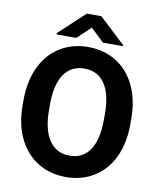

<svg xmlns="http://www.w3.org/2000/svg" viewBox="-97 -977 884 1063"><g transform="rotate(10 345.0 -445.5)"><path d="M499 -371.6Q499 -483.4 459 -541.5Q418.9 -599.6 344.7 -599.6Q271 -599.6 231 -542.2Q190.9 -484.9 190.4 -374V-339.4Q190.4 -230.5 230.5 -170.4Q270.5 -110.4 345.7 -110.4Q419.4 -110.4 459 -168.2Q498.5 -226.1 499 -336.9ZM647.5 -339.4Q647.5 -234.4 610.4 -155.3Q573.2 -76.2 504.2 -33.2Q435.1 9.8 345.7 9.8Q257.3 9.8 188 -32.7Q118.7 -75.2 80.6 -154.1Q42.5 -232.9 42 -335.4V-370.6Q42 -475.6 79.8 -555.4Q117.7 -635.3 186.8 -678Q255.9 -720.7 344.7 -720.7Q433.6 -720.7 502.7 -678Q571.8 -635.3 609.6 -555.4Q647.5 -475.6 647.5 -371.1ZM532.2 -764.6V-758.8H419.9L344.7 -829.6L269.5 -758.8H159.2V-766.6L303.7 -901.4H385.7Z"/></g></svg>

Font: MAUL Bold
Style: Bold
Weight: 700
Designer: MAUL
Version: Version 1.0; 2020; ttfautohint (v1.8.3)